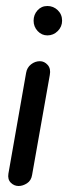

<svg xmlns="http://www.w3.org/2000/svg" viewBox="-20 -620 262 640"><path d="M42 0Q27 0 16 -11Q5 -22 8 -41L67 -377Q70 -395 83.5 -405.5Q97 -416 113 -416Q128 -416 139 -403.5Q150 -391 146 -370L87 -37Q84 -18 70 -9Q56 0 42 0ZM138 -502Q119 -502 105.5 -516.5Q92 -531 92 -551Q92 -571 105 -585.5Q118 -600 138 -600Q158 -600 172.5 -586Q187 -572 187 -551Q187 -531 172.5 -516.5Q158 -502 138 -502Z"/></svg>

Font: Edu QLD Beginner Medium
Style: Regular
Weight: 500
Designer: Tina and Corey Anderson
Foundry: Google for Education
Version: Version 1.003